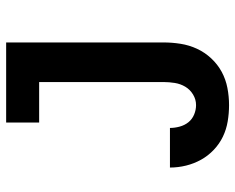

<svg xmlns="http://www.w3.org/2000/svg" viewBox="-92 -684 783 640"><g transform="rotate(-90 300.0 -363.5)"><path d="M270 8Q243 8 216 3.5Q189 -1 165 -12.5Q141 -24 121 -43Q101 -62 88 -85.5Q75 -109 68.5 -135.5Q62 -162 62 -189H194Q194 -173 198.5 -156.5Q203 -140 213 -127.5Q223 -115 238.5 -108.5Q254 -102 270 -102Q289 -102 305.5 -112Q322 -122 331.5 -138Q341 -154 344 -173Q347 -192 347 -210V-625H212V-735H479V-210Q479 -182 474.5 -153.5Q470 -125 458 -99Q446 -73 426 -51.5Q406 -30 381 -16.5Q356 -3 327.5 2.5Q299 8 270 8Z"/></g></svg>

Font: Iosevka Slab XBdEx
Style: Regular
Weight: 800
Width: 7
Monospace: yes
Designer: Belleve Invis
Foundry: Belleve Invis
Version: Version 11.1.0; ttfautohint (v1.8.3)